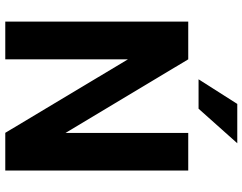

<svg xmlns="http://www.w3.org/2000/svg" viewBox="-118 -824 941 746"><g transform="rotate(90 353.0 -450.5)"><path d="M496.1 -710.9V-233.9L210 -710.9H63.5V0H210V-476.6L495.6 0H642.1V-710.9ZM401.9 -751 536.1 -901.4H383.3L287.6 -751Z"/></g></svg>

Font: Vazirmatn
Style: Bold
Weight: 700
Designer: Saber Rastikerdar
Foundry: Saber Rastikerdar
Version: Version 33.003